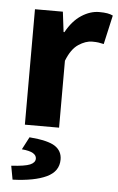

<svg xmlns="http://www.w3.org/2000/svg" viewBox="-53 -546 506 822"><g transform="rotate(5 199.5 -134.5)"><path d="M64.7 0V-496.1H184.6L195.2 -409.4H198.9Q226.2 -459.2 264 -483.7Q301.7 -508.1 339.8 -508.1Q360.9 -508.1 374.8 -505.7Q388.6 -503.3 399 -498.1L370.9 -373.3Q358.6 -376.3 348 -377.8Q337.4 -379.3 321 -379.3Q292.9 -379.3 262.3 -359Q231.6 -338.7 211.7 -287.5V0ZM32.7 239.1 21.8 180.1Q80.3 176.8 102.3 167.4Q124.2 158 124.2 140.9Q124.2 126.8 109.4 118Q94.6 109.1 61.1 106.1L89.2 52.1Q169.6 58.6 199.8 78.7Q230 98.7 230 135.6Q230 186.7 178.1 211.2Q126.2 235.7 32.7 239.1Z"/></g></svg>

Font: Source Sans Variable
Style: Regular
Weight: 200
Designer: Paul D. Hunt
Foundry: Adobe Systems Incorporated
Version: Version 3.006;hotconv 1.0.111;makeotfexe 2.5.65597